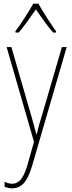

<svg xmlns="http://www.w3.org/2000/svg" viewBox="-20 -783 390 1045"><path d="M189 -763H161C137 -720 90 -647 64 -613V-606H82C112 -640 149 -695 175 -732C202 -693 238 -641 269 -606H285V-613C266 -638 214 -718 189 -763ZM16 -527 165 -11 129 116C106 195 79 217 46 217C32 217 18 213 5 206V234C19 239 31 242 46 242C95 242 128 210 154 122L343 -527H317L207 -150C196 -116 188 -89 180 -52H178C173 -71 169 -86 151 -150L42 -527Z"/></svg>

Font: Noto Sans Sinhala UI Condensed Thin
Style: Regular
Weight: 100
Width: 3
Designer: Jelle Bosma - Monotype Design Team
Foundry: Monotype Imaging Inc.
Version: Version 2.006